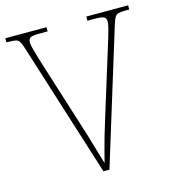

<svg xmlns="http://www.w3.org/2000/svg" viewBox="-107 -803 804 891"><g transform="rotate(-15 295.0 -357.0)"><path d="M76 -646Q69 -668 63 -678Q57 -688 46 -691Q35 -694 12 -694H0V-714H198V-694H160Q122 -694 113.5 -687Q105 -680 105 -666Q105 -655 110 -635.5Q115 -616 121 -597Q127 -578 130 -567L232 -244Q254 -176 267.5 -128Q281 -80 295 -35Q303 -67 311 -97Q319 -127 329 -162Q339 -197 354 -244L454 -567Q457 -577 463 -596Q469 -615 474 -635Q479 -655 479 -666Q479 -680 470.5 -687Q462 -694 424 -694H389V-714H590V-694H573Q550 -694 538.5 -691Q527 -688 521 -678Q515 -668 508 -646L309 0H280Z"/></g></svg>

Font: Noto Serif Hebrew SemiCondensed Thin
Style: Regular
Weight: 100
Width: 4
Designer: Monotype Design Team
Foundry: Monotype Imaging Inc.
Version: Version 2.004; ttfautohint (v1.8.4.7-5d5b)